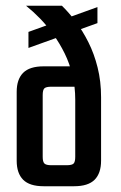

<svg xmlns="http://www.w3.org/2000/svg" viewBox="-20 -646 418 666"><path d="M128.1 -102Q128.1 -84.7 134.1 -78.8Q140.1 -72.9 157.9 -72.9H188.8V0H131.2Q82.8 0 60.3 -22.5Q37.9 -45.1 37.9 -88.5V-327.5Q37.9 -370.8 60.3 -393.4Q82.8 -415.9 131.2 -415.9H269.2V-345.2H157.9Q140.1 -345.2 134.1 -339.7Q128.1 -334.2 128.1 -316.1ZM241 -300.3Q241 -344.7 231.3 -385.1Q221.6 -425.5 204.3 -460.7Q186.9 -495.9 165 -526.4Q143.1 -556.9 118.9 -581.8Q94.6 -606.7 70.2 -626.2H194.6Q218.7 -602.9 242.6 -571.2Q266.5 -539.5 286.6 -499.5Q306.7 -459.6 318.6 -411.8Q330.6 -364 330.6 -308.6V-88.5Q330.6 -45.1 308.2 -22.5Q285.7 0 237.3 0H179.8V-72.9H211.3Q229.8 -72.9 235.4 -78.8Q241 -84.7 241 -102ZM78.7 -479.7V-535.3L318 -621.4V-565.8Z"/></svg>

Font: Teko Variable Light
Style: Regular
Weight: 300
Designer: Manushi Parikh, Jonny Pinhorn
Foundry: Indian Type Foundry
Version: Version 3.000